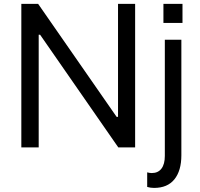

<svg xmlns="http://www.w3.org/2000/svg" viewBox="-20 -747 1016 973"><path d="M664.8 -727.3V0H579.5L183.2 -571H176.1V0H88.1V-727.3H173.3L571 -154.8H578.1V-727.3ZM808.2 -727.3H904.8V-630.7H808.2ZM760.7 205.3Q742.2 205.3 725.9 200.3V126.4Q737.9 130 749.3 130Q781.2 130 798.3 107.4Q815.3 84.9 815.3 43.3V-545.5H899.1V39.8Q899.1 117.9 864 161.6Q828.8 205.3 760.7 205.3Z"/></svg>

Font: TID UI
Style: Regular
Weight: 400
Designer: The TID Project Authors
Foundry: Bakken & Bæck
Version: Version 1.001;hotconv 1.0.109;makeotfexe 2.5.65596